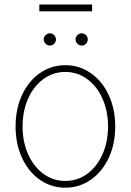

<svg xmlns="http://www.w3.org/2000/svg" viewBox="-20 -830 585 860"><path d="M49.8 -263.7Q49.8 -341.8 78.6 -404.3Q107.4 -466.8 158.4 -502.4Q209.5 -538.1 272.5 -538.1Q335.4 -538.1 386.7 -502.4Q438 -466.8 467 -404.1Q496.1 -341.3 496.1 -263.7Q496.1 -185.5 467 -123Q438 -60.5 386.7 -24.9Q335.4 10.7 272.5 10.7Q209.5 10.7 158.4 -24.9Q107.4 -60.5 78.6 -123Q49.8 -185.5 49.8 -263.7ZM463.9 -263.7Q463.9 -332 439.2 -387.7Q414.6 -443.4 370.8 -475.6Q327.1 -507.8 272.5 -507.8Q217.8 -507.8 174.1 -475.6Q130.4 -443.4 105.7 -387.7Q81.1 -332 81.1 -263.7Q81.1 -195.3 105.7 -139.6Q130.4 -84 174.1 -51.8Q217.8 -19.5 272.5 -19.5Q327.6 -19.5 371.3 -51.8Q415 -84 439.5 -139.6Q463.9 -195.3 463.9 -263.7ZM175.8 -653.3Q175.8 -664.6 184.1 -672.6Q192.4 -680.7 203.1 -680.7Q214.8 -680.7 222.7 -672.6Q230.5 -664.6 230.5 -653.3Q230.5 -642.1 222.7 -634Q214.8 -626 203.1 -626Q192.4 -626 184.1 -634.3Q175.8 -642.6 175.8 -653.3ZM318.4 -653.3Q318.4 -664.6 326.7 -672.6Q335 -680.7 345.7 -680.7Q357.4 -680.7 365.2 -672.6Q373 -664.6 373 -653.3Q373 -642.1 365.2 -634Q357.4 -626 345.7 -626Q335 -626 326.7 -634.3Q318.4 -642.6 318.4 -653.3ZM392.6 -779.3H156.2V-809.6H392.6Z"/></svg>

Font: Pretendard JP Thin
Style: Regular
Weight: 100
Designer: Base glyphs from Inter by Rasmus Andersson; Hangeul glyphs from Noto Sans CJK(Source Han Sans) by Jang Soo-young and Kan
Foundry: Kil Hyung-jin
Version: Version 1.309